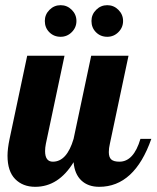

<svg xmlns="http://www.w3.org/2000/svg" viewBox="-20 -715 604 741"><path d="M9 -114Q9 -141 17 -179L85 -500H229L157 -160Q154 -145 154 -132Q154 -91 184 -91Q238 -91 264 -179L332 -500H476L404 -160Q400 -143 400 -128Q400 -108 409.5 -99.5Q419 -91 441 -91Q496 -91 522 -179H564Q499 6 363 6Q320 6 294 -18.5Q268 -43 264 -89Q206 6 116 6Q68 6 38.5 -24Q9 -54 9 -114ZM153 -634Q153 -659 171 -677Q189 -695 214 -695Q239 -695 257 -677Q275 -659 275 -634Q275 -609 257 -591Q239 -573 214 -573Q188 -573 170.5 -590.5Q153 -608 153 -634ZM333 -634Q333 -659 351 -677Q369 -695 394 -695Q419 -695 437 -677Q455 -659 455 -634Q455 -609 437 -591Q419 -573 394 -573Q368 -573 350.5 -590.5Q333 -608 333 -634Z"/></svg>

Font: Lobster Two
Style: Bold Italic
Weight: 700
Designer: Pablo Impallari
Foundry: Pablo Impallari. www.impallari.com
Version: Version 1.006